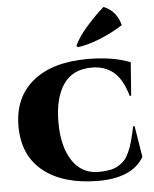

<svg xmlns="http://www.w3.org/2000/svg" viewBox="-59 -918 786 979"><g transform="rotate(-5 334.0 -428.5)"><path d="M359.9 -676.3 353 -683.1Q372.1 -727.1 418.5 -779.5Q464.8 -832 507.8 -869.1Q542.5 -854.5 562.5 -830.1Q582.5 -805.7 592.8 -769Q542.5 -735.8 477.5 -709.2Q412.6 -682.6 359.9 -676.3ZM605.5 -250H612.8L638.7 -90.3Q579.1 12.2 403.8 12.2Q225.1 11.2 124 -69.8Q22.9 -150.9 22.9 -300.3Q22.9 -447.8 123 -529.8Q223.1 -611.8 403.8 -611.8Q532.2 -611.8 621.6 -576.2L608.9 -405.8H601.6Q575.7 -493.7 531.2 -530Q486.8 -566.4 420.9 -566.4Q322.3 -566.4 274.9 -496.1Q227.5 -425.8 227.5 -303.7Q227.5 -181.2 273.7 -108.9Q319.8 -36.6 403.8 -33.2Q439 -33.2 464.6 -37.6Q490.2 -42 510.3 -53.7Q530.3 -65.4 543.9 -80.6Q557.6 -95.7 569.1 -122.1Q580.6 -148.4 588.4 -177.2Q596.2 -206.1 605.5 -250Z"/></g></svg>

Font: Cinzel Black
Style: Regular
Weight: 900
Designer: Natanael Gama
Version: Version 1.001;PS 001.001;hotconv 1.0.56;makeotf.lib2.0.21325